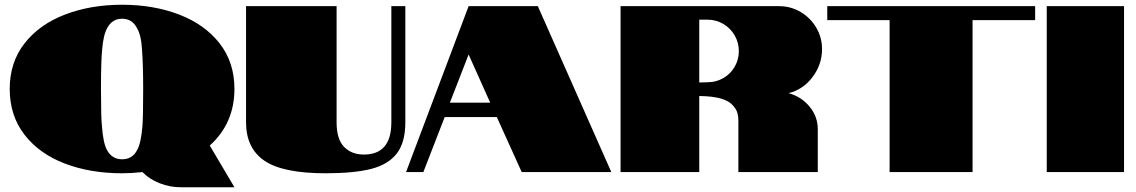

<svg xmlns="http://www.w3.org/2000/svg" viewBox="-20 -726 4791 810"><path d="M865 -112 969 64H742Q697 64 653.5 47Q610 30 581 0Q534 5 495 5Q361 5 253.5 -36Q146 -77 83.5 -157.5Q21 -238 21 -351Q21 -463 83.5 -543Q146 -623 254 -664.5Q362 -706 495 -706Q628 -706 736 -664.5Q844 -623 906.5 -543Q969 -463 969 -351Q969 -206 865 -112ZM558 -92Q575 -121 581 -195Q584 -234 584 -351Q584 -453 579 -518Q576 -578 557 -609Q537 -647 495 -647Q454 -647 433 -609Q416 -579 411 -518Q406 -469 406 -351Q406 -230 410 -195Q415 -122 432 -92Q453 -54 495 -54Q538 -54 558 -92Z M1018 -210V-700H1400V-210Q1400 -139 1431.5 -106.5Q1463 -74 1515 -74Q1631 -74 1631 -210V-700H1690V-210Q1690 -125 1654 -78.5Q1618 -32 1546 -13.5Q1474 5 1354 5Q1173 5 1095.5 -48Q1018 -101 1018 -210Z M1957 -700H2249L2559 0H2181L2076 -232H1856L1766 0H1693ZM2048 -293 1957 -496 1878 -293Z M2598 -700H3267Q3316 -700 3357.5 -675.5Q3399 -651 3423.5 -609.5Q3448 -568 3448 -519Q3448 -454 3408 -401Q3368 -348 3307 -333Q3361 -318 3395.5 -276Q3430 -234 3430 -181V0H3095V-217Q3095 -249 3083 -267Q3069 -288 3051 -298Q3031 -309 3006 -314Q2980 -319 2957 -320L2930 -321V0H2598ZM2965 -379Q3001 -379 3031.5 -396.5Q3062 -414 3079.5 -444.5Q3097 -475 3097 -510Q3097 -546 3079.5 -576.5Q3062 -607 3031.5 -625Q3001 -643 2965 -643H2930V-378Z M3733 -641H3470V-700H4347V-641H4083V0H3733Z M4396 -700H4722V0H4396Z"/></svg>

Font: Notable
Style: Regular
Weight: 400
Designer: Multiple Designers
Foundry: Google, Inc.
Version: Version 1.100